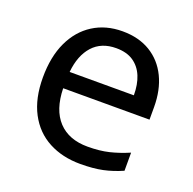

<svg xmlns="http://www.w3.org/2000/svg" viewBox="-104 -651 771 767"><g transform="rotate(20 282.0 -268.0)"><path d="M292 -546Q361 -546 410.5 -516Q460 -486 486.5 -431.5Q513 -377 513 -304V-251H146Q148 -160 192.5 -112.5Q237 -65 317 -65Q368 -65 407.5 -74.5Q447 -84 489 -102V-25Q448 -7 408 1.5Q368 10 313 10Q237 10 178.5 -21Q120 -52 87.5 -113.5Q55 -175 55 -264Q55 -352 84.5 -415Q114 -478 167.5 -512Q221 -546 292 -546ZM291 -474Q228 -474 191.5 -433.5Q155 -393 148 -321H421Q421 -367 407 -401Q393 -435 364.5 -454.5Q336 -474 291 -474Z"/></g></svg>

Font: telugu115
Style: Regular
Weight: 400
Designer: Jelle Bosma - Monotype Design Team
Foundry: Monotype Imaging Inc.
Version: Version 2.003